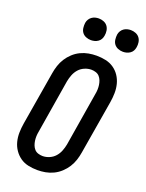

<svg xmlns="http://www.w3.org/2000/svg" viewBox="-175 -1037 858 1128"><g transform="rotate(20 254.5 -472.5)"><path d="M205 8Q176 8 148 2Q120 -4 98 -19.5Q76 -35 60.5 -57.5Q45 -80 38 -107Q31 -134 31.5 -163Q32 -192 37 -222L93 -556Q97 -581 105 -605.5Q113 -630 127 -652Q141 -674 161 -692.5Q181 -711 205 -722.5Q229 -734 254 -738.5Q279 -743 304 -743Q333 -743 361 -737Q389 -731 411.5 -715.5Q434 -700 449 -677.5Q464 -655 471 -628Q478 -601 477.5 -572Q477 -543 472 -513L416 -179Q412 -154 404 -129.5Q396 -105 382 -83Q368 -61 348 -42.5Q328 -24 304 -12.5Q280 -1 255 3.5Q230 8 205 8ZM206 -80Q227 -80 248 -89Q269 -98 283.5 -114.5Q298 -131 306 -151.5Q314 -172 318 -193L373 -528Q376 -543 376.5 -557.5Q377 -572 375 -586Q373 -600 368 -613Q363 -626 354 -636Q345 -646 331 -650.5Q317 -655 303 -655Q282 -655 261 -646Q240 -637 225.5 -620.5Q211 -604 203 -583.5Q195 -563 191 -542L136 -207Q133 -192 132.5 -177.5Q132 -163 134 -149Q136 -135 141 -122Q146 -109 155 -99Q164 -89 178 -84.5Q192 -80 206 -80ZM440 -817Q424 -817 409 -823Q394 -829 385 -841Q376 -853 374 -869Q372 -885 374 -901Q376 -913 382 -923Q388 -933 397.5 -940Q407 -947 418.5 -950Q430 -953 441 -953Q457 -953 472 -947Q487 -941 496 -929Q505 -917 507.5 -901Q510 -885 507 -869Q505 -857 499.5 -847Q494 -837 484 -830Q474 -823 462.5 -820Q451 -817 440 -817ZM240 -817Q224 -817 209 -823Q194 -829 185 -841Q176 -853 174 -869Q172 -885 174 -901Q176 -913 182 -923Q188 -933 197.5 -940Q207 -947 218.5 -950Q230 -953 241 -953Q257 -953 272 -947Q287 -941 296 -929Q305 -917 307.5 -901Q310 -885 307 -869Q305 -857 299.5 -847Q294 -837 284 -830Q274 -823 262.5 -820Q251 -817 240 -817Z"/></g></svg>

Font: Iosevka Curly Slab Semibold
Style: Italic
Weight: 600
Italic angle: -9°
Monospace: yes
Designer: Belleve Invis
Foundry: Belleve Invis
Version: Version 22.1.2; ttfautohint (v1.8.4)